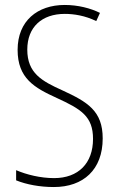

<svg xmlns="http://www.w3.org/2000/svg" viewBox="-20 -744 479 774"><path d="M394 -186C394 -297 333 -333 231 -380C149 -417 90 -449 90 -544C90 -635 149 -688 241 -688C278 -688 323 -681 368 -659L383 -692C345 -711 294 -724 241 -724C131 -724 51 -660 51 -543C51 -428 119 -390 209 -349C307 -304 355 -275 355 -184C355 -86 296 -26 198 -26C143 -26 87 -40 45 -58V-17C87 0 141 10 197 10C316 10 394 -60 394 -186Z"/></svg>

Font: Noto Sans Hebrew Condensed ExtraLight
Style: Regular
Weight: 200
Width: 3
Designer: Monotype Design Team
Foundry: Monotype Imaging Inc.
Version: Version 2.004